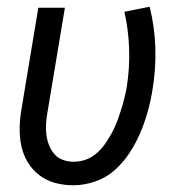

<svg xmlns="http://www.w3.org/2000/svg" viewBox="-20 -543 540 571"><path d="M198 8Q170 8 144 1Q118 -6 97 -22Q76 -38 62.5 -60.5Q49 -83 43.5 -109Q38 -135 38.5 -163Q39 -191 44 -219L94 -520H173L121 -208Q118 -191 117 -174.5Q116 -158 118 -142Q120 -126 126 -111Q132 -96 142 -84.5Q152 -73 167 -67.5Q182 -62 199 -62Q217 -62 234.5 -68Q252 -74 266.5 -86.5Q281 -99 292 -114.5Q303 -130 312 -146.5Q321 -163 327.5 -180Q334 -197 339.5 -214.5Q345 -232 349.5 -249.5Q354 -267 357 -284Q366 -342 364 -398.5Q362 -455 350 -508L425 -523Q440 -464 442 -400.5Q444 -337 433 -273Q428 -242 419 -210Q410 -178 397 -147.5Q384 -117 365 -88Q346 -59 320.5 -36.5Q295 -14 262.5 -3Q230 8 198 8Z"/></svg>

Font: Iosevka Curly
Style: Italic
Weight: 400
Italic angle: -9°
Monospace: yes
Designer: Belleve Invis
Foundry: Belleve Invis
Version: Version 22.1.2; ttfautohint (v1.8.4)